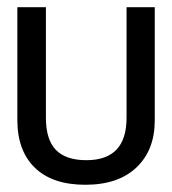

<svg xmlns="http://www.w3.org/2000/svg" viewBox="-20 -505 477 531"><path d="M408 -485V-172Q408 -90 357.5 -42Q307 6 216 6Q125 6 76.5 -41Q28 -88 28 -173V-485H107V-179Q107 -119 134.5 -90.5Q162 -62 219 -62Q330 -62 330 -179V-485Z"/></svg>

Font: Shorif Bongobondhu UNICODE
Style: Bold
Weight: 700
Designer: Shorif Uddin Shishir, Shorif art & Design, e-mail : shorifart@gmail.com, facebook : Shorif2001
Foundry: Lipighor Font Foundry
Version: Designed By Shorif Uddin Shishir | Build By Niladri